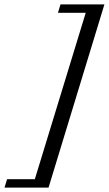

<svg xmlns="http://www.w3.org/2000/svg" viewBox="-110 -720 492 868"><path d="M362 -700 109.5 128H-89.5L-78 90H47.5L277.5 -662H152L163.5 -700Z"/></svg>

Font: Newsreader Text Medium
Style: Italic
Weight: 500
Italic angle: -17°
Designer: Hugues Gentile
Foundry: Production Type
Version: Version 1.001